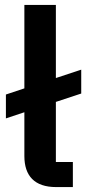

<svg xmlns="http://www.w3.org/2000/svg" viewBox="-20 -760 350 780"><path d="M276 -102H207V-346L310 -380V-477L207 -443V-740H79V-401L4 -376V-279L79 -304V-126C79 -46 120 0 208 0H276Z"/></svg>

Font: IBM Plex Devanagari Medium
Style: Regular
Weight: 600
Designer: Mike Abbink, Paul van der Laan, Pieter van Rosmalen, Erin McLaughlin
Foundry: Bold Monday
Version: Version 1.0